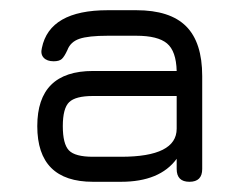

<svg xmlns="http://www.w3.org/2000/svg" viewBox="-20 -670 469 376"><path d="M162 -314Q53 -314 53 -423Q53 -531 162 -531H326Q325 -570 307 -585Q289 -600 247 -600H191Q153 -600 135.5 -594Q118 -588 112 -572Q106 -559 101 -554.5Q96 -550 85 -550Q72 -550 65.5 -557Q59 -564 62 -576Q77 -650 191 -650H247Q313 -650 344.5 -618.5Q376 -587 376 -521V-339Q376 -314 351 -314Q326 -314 326 -339V-359Q293 -314 217 -314ZM217 -363Q326 -363 326 -418V-482H162Q128 -482 115.5 -470Q103 -458 103 -423Q103 -388 115 -375.5Q127 -363 162 -363Z"/></svg>

Font: Jura
Style: Regular
Weight: 400
Designer: Daniel Johnson, Alexei Vanyashin
Foundry: Daniel Johnson
Version: Version 5.103